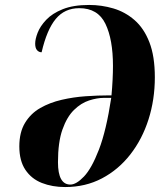

<svg xmlns="http://www.w3.org/2000/svg" viewBox="-20 -745 664 775"><path d="M243 10Q191 10 149 -6.5Q107 -23 82.5 -59.5Q58 -96 58 -154Q58 -211 81 -249Q104 -287 142.5 -309Q181 -331 228.5 -342Q276 -353 325.5 -356.5Q375 -360 420 -360H430Q433 -392 434.5 -423Q436 -454 436 -479Q436 -586 405.5 -649Q375 -712 300 -712Q241 -712 205 -668.5Q169 -625 148 -534Q137 -534 129.5 -542.5Q122 -551 122 -569Q122 -587 132 -613Q142 -639 166.5 -665Q191 -691 233.5 -708Q276 -725 340 -725Q390 -725 437.5 -711Q485 -697 523 -664Q561 -631 583 -574.5Q605 -518 605 -433Q605 -343 579.5 -263Q554 -183 506 -121.5Q458 -60 391.5 -25Q325 10 243 10ZM264 0Q288 0 319 -32.5Q350 -65 379.5 -141.5Q409 -218 429 -350H400Q372 -350 339.5 -339.5Q307 -329 278.5 -301Q250 -273 232 -222Q214 -171 214 -90Q214 0 264 0Z"/></svg>

Font: Noto Serif Display ExtraCondensed Black
Style: Italic
Weight: 900
Width: 2
Italic angle: -12°
Designer: Monotype Design Team
Foundry: Monotype Imaging Inc.
Version: Version 2.009